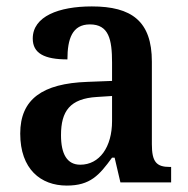

<svg xmlns="http://www.w3.org/2000/svg" viewBox="-20 -568 586 598"><path d="M188 10C261 10 289 -22 329 -77H337L355 0H513V-48H509C467 -48 453 -64 453 -119V-376C453 -502 390 -548 266 -548C163 -548 82 -517 82 -448C82 -402 118 -383 190 -383C190 -447 205 -492 260 -492C319 -492 329 -445 329 -373V-316L252 -313C112 -308 43 -259 43 -152C43 -41 107 10 188 10ZM230 -55C189 -55 170 -88 170 -147C170 -222 198 -261 282 -266L329 -269V-191C329 -110 290 -55 230 -55Z"/></svg>

Font: Noto Serif Armenian SemiCondensed SemiBold
Style: Regular
Weight: 600
Width: 4
Designer: Monotype Design Team
Foundry: Monotype Imaging Inc.
Version: Version 2.008